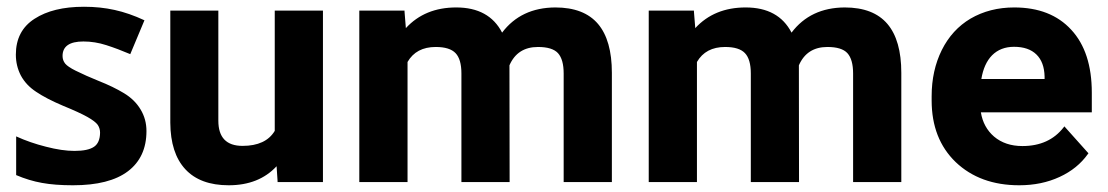

<svg xmlns="http://www.w3.org/2000/svg" viewBox="-20 -533 3242 562"><path d="M408.7 -149.4Q408.7 -72.8 354.5 -31.7Q300.3 9.3 193.8 9.3H193.4H192.9Q140.6 9.3 103 2.4Q64.9 -4.4 27.3 -20.5V-133.8Q67.9 -115.2 114.7 -103.5Q161.6 -91.3 197.8 -91.3H198.2Q237.8 -91.3 255.4 -103.5Q272.5 -115.2 272.9 -144.5Q272.9 -157.2 266.1 -167.5Q258.8 -177.7 235.8 -190.7Q212.9 -203.6 164.1 -223.6Q115.7 -244.1 85.9 -264.2Q56.2 -283.7 41 -312Q26.4 -340.3 26.4 -373Q26.4 -442.9 81.1 -478Q135.3 -513.2 225.1 -513.2H225.6Q226.1 -513.2 226.6 -513.2Q273.4 -513.2 315.4 -503.9Q357.9 -494.6 402.8 -473.6L361.3 -374.5Q324.7 -390.1 291 -400.9Q257.8 -411.6 224.1 -411.6Q163.1 -411.6 163.1 -369.1Q163.1 -356.4 170.9 -346.7Q178.7 -337.4 201.2 -326.2Q231.9 -311 268.1 -296.4Q311.5 -279.3 342.8 -260.3Q374.5 -241.2 391.6 -212.4Q408.7 -184.1 408.7 -149.4Z M792.5 -2.9 789.6 -46.4Q737.8 9.3 649.4 9.3Q565.9 9.3 522.5 -37.6Q479 -84.5 478.5 -173.8V-498.5V-502H481.4H615.7H619.1V-498.5V-179.7Q619.1 -106 689.9 -106Q757.8 -106 784.2 -149.9V-498.5V-502H787.1H921.9H925.3V-498.5V-3.4V0H921.9H795.9H792.5Z M1164.1 -502V-499L1168 -450.7Q1223.6 -511.2 1315.4 -511.2Q1411.6 -511.2 1449.7 -437.5Q1504.9 -510.7 1605.5 -511.2Q1689.5 -511.2 1730.5 -462.9Q1771 -415 1771 -319.8V-3.4V0H1767.6H1633.3H1629.9V-3.4V-317.9Q1629.9 -358.9 1613.3 -377.4Q1596.7 -395.5 1554.7 -395.5Q1494.6 -395.5 1471.2 -341.8L1471.7 -3.4V0H1468.3H1334H1330.6V-3.4V-317.9Q1330.6 -359.4 1313.5 -377.4Q1296.4 -395.5 1255.4 -395.5Q1198.2 -395.5 1172.9 -351.6V-3.4V0H1169.4H1035.2H1031.7V-3.4V-498.5V-502H1035.2H1161.1Z M2011.2 -502V-499L2015.1 -450.7Q2070.8 -511.2 2162.6 -511.2Q2258.8 -511.2 2296.9 -437.5Q2352.1 -510.7 2452.6 -511.2Q2536.6 -511.2 2577.6 -462.9Q2618.2 -415 2618.2 -319.8V-3.4V0H2614.7H2480.5H2477.1V-3.4V-317.9Q2477.1 -358.9 2460.4 -377.4Q2443.8 -395.5 2401.9 -395.5Q2341.8 -395.5 2318.4 -341.8L2318.8 -3.4V0H2315.4H2181.2H2177.7V-3.4V-317.9Q2177.7 -359.4 2160.6 -377.4Q2143.6 -395.5 2102.5 -395.5Q2045.4 -395.5 2020 -351.6V-3.4V0H2016.6H1882.3H1878.9V-3.4V-498.5V-502H1882.3H2008.3Z M2948.2 -396Q2908.7 -396 2883.8 -371.1Q2859.9 -346.7 2852.5 -301.8H3037.6V-309.1Q3036.6 -351.1 3013.7 -373.5Q2990.7 -396 2948.2 -396ZM2963.4 9.3Q2848.6 9.3 2777.3 -58.6Q2707 -126.5 2707 -238.8V-251.5Q2707 -326.7 2736.8 -386.7Q2766.6 -446.3 2820.8 -478.5Q2877 -511.2 2948.7 -511.2Q3055.7 -511.2 3115.7 -445.8Q3175.8 -380.9 3175.8 -261.7V-207.5V-204.1H3172.4H2851.1Q2858.4 -160.2 2889.6 -133.3Q2922.4 -105.5 2972.7 -105.5Q3050.8 -105.5 3093.3 -160.2L3095.7 -163.1L3098.1 -160.2L3164.1 -86.4L3166 -84.5L3164.6 -82.5Q3133.8 -39.1 3081.5 -15.1Q3055.2 -2.9 3025.6 3.2Q2996.1 9.3 2963.4 9.3Z"/></svg>

Font: MAUL Bold
Style: Bold
Weight: 700
Designer: MAUL
Version: Version 1.0; 2020; ttfautohint (v1.8.3)